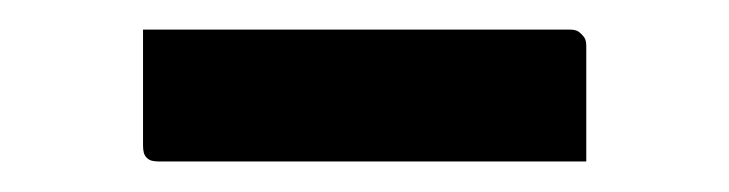

<svg xmlns="http://www.w3.org/2000/svg" viewBox="-20 -364 490 129"><path d="M76.1 -344.1H362.9Q366.9 -344.1 368.9 -342.6Q370.9 -341.1 372.4 -339.1Q373.9 -337.1 373.9 -333.1Q373.9 -313.1 373.9 -294.5Q373.9 -275.9 373.9 -255.5H87.1Q84.1 -255.5 82.1 -256Q80.1 -256.5 78.6 -258Q77.1 -259.5 76.6 -261.5Q76.1 -263.5 76.1 -266.5Q76.1 -286.9 76.1 -305.5Q76.1 -324.1 76.1 -344.1Z"/></svg>

Font: Recursive Sans Linear Light
Style: Regular
Weight: 300
Version: Version 1.085